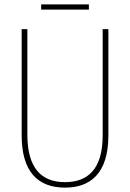

<svg xmlns="http://www.w3.org/2000/svg" viewBox="-20 -847 594 877"><path d="M386 -827H168V-803H386ZM475 -228V-714H449V-228C449 -72 379 -15 277 -15C169 -15 105 -79 105 -232V-714H79V-228C79 -66 150 10 277 10C390 10 475 -52 475 -228Z"/></svg>

Font: Noto Sans Lao UI Cond Thin
Style: Regular
Weight: 100
Width: 3
Designer: Monotype Design Team
Foundry: Monotype Imaging Inc.
Version: Version 2.000